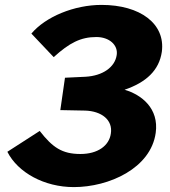

<svg xmlns="http://www.w3.org/2000/svg" viewBox="-20 -753 694 783"><path d="M108 -616 199 -520C263 -578 309 -602 373 -602C426 -602 462 -569 456 -529C449 -479 399 -444 329 -440L245 -436L226 -304L327 -302C394 -300 441 -264 432 -208C425 -159 379 -125 308 -125C233 -125 194 -152 142 -219L10 -134C53 -49 161 10 281 10C425 10 595 -67 615 -211C629 -311 557 -367 488 -387C576 -417 629 -466 640 -542C655 -656 552 -733 394 -733C283 -733 166 -685 108 -616Z"/></svg>

Font: United Sans ExtraBold
Style: Italic
Weight: 800
Italic angle: -8°
Designer: Pablo Impallari, Rodrigo Fuenzalida (Modified by Dan O. Williams)
Version: Version 1.000;PS 001.000;hotconv 1.0.88;makeotf.lib2.5.64775